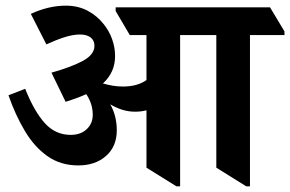

<svg xmlns="http://www.w3.org/2000/svg" viewBox="-20 -651 1026 679"><path d="M257 -66Q194 -66 147.5 -99Q101 -132 67.5 -188.5Q34 -245 10 -314L69 -337Q101 -257 138.5 -215.5Q176 -174 230 -174Q265 -174 286.5 -194Q308 -214 308 -245Q308 -284 285 -318Q254 -304 212 -291L162 -394Q233 -414 273.5 -436Q314 -458 314 -489Q314 -508 300.5 -518.5Q287 -529 263 -529Q238 -529 207 -519Q176 -509 144 -494L89 -602Q152 -631 213 -631Q256 -631 290 -613Q324 -595 348 -564Q367 -540 377 -511Q387 -482 387 -453Q387 -395 344 -356Q380 -345 415 -345Q441 -345 462 -351Q483 -357 498 -368V-527H439L389 -612V-625H688L739 -540V-527H617V8H604L498 -58V-261Q480 -256 458 -256Q434 -256 412 -263Q390 -270 370 -282Q393 -241 393 -190Q393 -133 355 -99.5Q317 -66 257 -66ZM851 8 745 -58V-527H674L623 -612V-625H935L986 -540V-527H864V8Z"/></svg>

Font: Noto Serif Devanagari SemiCondensed
Style: Bold
Weight: 700
Width: 4
Designer: Universal Thirst, Indian Type Foundry and the Monotype Design Team
Foundry: Monotype Imaging Inc.
Version: Version 2.004; ttfautohint (v1.8.4.7-5d5b)